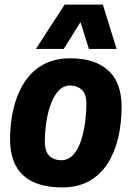

<svg xmlns="http://www.w3.org/2000/svg" viewBox="-20 -810 584 840"><path d="M252 10Q140 10 82 -42.5Q24 -95 24 -201Q24 -271 39 -334.5Q54 -398 85.5 -448Q117 -498 167.5 -526.5Q218 -555 289 -555Q395 -555 453.5 -502Q512 -449 512 -343Q512 -270 497 -206.5Q482 -143 450.5 -94Q419 -45 369.5 -17.5Q320 10 252 10ZM250 -109Q280 -110 301 -133.5Q322 -157 334.5 -195Q347 -233 352.5 -276.5Q358 -320 358 -360Q357 -400 337 -418Q317 -436 285 -436Q255 -435 234 -410.5Q213 -386 200 -348Q187 -310 181.5 -267.5Q176 -225 176 -189Q177 -146 196.5 -127.5Q216 -109 250 -109ZM137 -596 263 -790H430L490 -596H369L332 -713L259 -596Z"/></svg>

Font: Georama
Style: Bold Italic
Weight: 700
Italic angle: -9°
Designer: Jean-Baptiste Levee
Foundry: Production Type
Version: Version 1.000